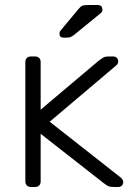

<svg xmlns="http://www.w3.org/2000/svg" viewBox="-20 -745 528 765"><path d="M81 0ZM458 -40Q471 -30 471 -20Q471 -11 465.5 -5.5Q460 0 451 0H433Q419 0 412 -3Q405 -6 391 -17L142 -212V-22Q142 -12 136 -6Q130 0 120 0H103Q93 0 87 -6Q81 -12 81 -22V-498Q81 -508 87 -514Q93 -520 103 -520H120Q130 -520 136 -514Q142 -508 142 -498V-308L373 -503Q389 -515 395 -517.5Q401 -520 415 -520H431Q440 -520 445.5 -514.5Q451 -509 451 -500Q451 -489 438 -480L178 -260ZM328 -725H369Q388 -725 388 -706Q388 -699 383 -694L274 -605Q266 -599 260 -597Q254 -595 243 -595H233Q217 -595 217 -611Q217 -619 222 -624L291 -707Q300 -718 307 -721.5Q314 -725 328 -725Z"/></svg>

Font: Hezaedrus Light
Style: Regular
Weight: 300
Designer: Hubert & Fischer
Foundry: Hubert & Fischer
Version: Version 1.10;September 3, 2019;FontCreator 11.5.0.2425 64-bi